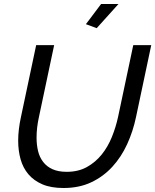

<svg xmlns="http://www.w3.org/2000/svg" viewBox="-20 -936 777 961"><path d="M464 -795 410 -815 486 -916H573ZM298 5Q235 5 192 -13.5Q149 -32 122 -64Q95 -96 83 -139Q71 -182 71 -232Q71 -287 85 -351L161 -710H251L175 -351Q163 -297 163 -247Q163 -211 170.5 -180Q178 -149 196 -125.5Q214 -102 243 -89Q272 -76 314 -76Q372 -76 415 -100Q458 -124 489 -162.5Q520 -201 540 -250.5Q560 -300 571 -351L647 -710H737L661 -351Q646 -279 616.5 -214.5Q587 -150 542 -101Q497 -52 436.5 -23.5Q376 5 298 5Z"/></svg>

Font: PTCRaleway Medium
Style: Italic
Weight: 500
Italic angle: -12°
Designer: Matt McInerney, Pablo Impallari, Rodrigo Fuenzalida
Foundry: Matt McInerney, Pablo Impallari, Rodrigo Fuenzalida
Version: Version 3.000g; ttfautohint (v1.5) -l 8 -r 28 -G 28 -x 14 -D